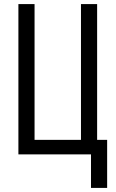

<svg xmlns="http://www.w3.org/2000/svg" viewBox="-20 -755 565 939"><path d="M425 164V0H70V-735H149V-71H376V-735H455V-71H504V164Z"/></svg>

Font: Iosevka Pride
Style: Regular
Weight: 400
Monospace: yes
Designer: Belleve Invis
Foundry: Belleve Invis
Version: Version 30.3.1; ttfautohint (v1.8.4)